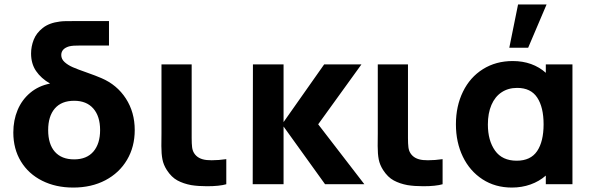

<svg xmlns="http://www.w3.org/2000/svg" viewBox="-20 -830 2669 865"><path d="M587 -244Q587 -168.5 552.2 -109.8Q517.5 -51 454.8 -18Q392 15 310 15Q231 15 169.8 -15.8Q108.5 -46.5 74.2 -102.8Q40 -159 40 -233Q40 -288.5 59.5 -334.8Q79 -381 116.5 -412.2Q154 -443.5 205.5 -453.5Q165 -477 142.5 -510Q120 -543 120 -589Q120 -620.5 131.8 -650.8Q143.5 -681 172.5 -704Q201.5 -727 250 -733Q261 -734.5 276.5 -734.8Q292 -735 315 -735H471V-625H346Q324.5 -625 312.8 -624.2Q301 -623.5 291 -621Q256 -610.5 256 -582Q256 -564 270.8 -550.5Q285.5 -537 307.8 -527.2Q330 -517.5 369 -504Q413 -488.5 437 -478Q507 -448 547 -386.2Q587 -324.5 587 -244ZM431 -244Q431 -306 400.5 -341Q370 -376 314 -376Q257 -376 227 -341.2Q197 -306.5 197 -244Q197 -180.5 227.2 -146.2Q257.5 -112 314 -112Q370.5 -112 400.8 -147.2Q431 -182.5 431 -244Z M731.5 -64Q716.5 -87.5 711.8 -112Q707 -136.5 707 -172.5L707.5 -229V-540H843.5V-237V-208Q843.5 -182 845.5 -166.5Q847.5 -151 854.5 -140Q871.5 -113 911.5 -109Q925.5 -108 933.5 -108Q964.5 -108 999.5 -113V0Q968.5 9 912.5 9Q872.5 9 841.5 4Q806.5 -2.5 779.5 -17Q752.5 -31.5 731.5 -64Z M1257.5 0H1118.5L1119.5 -540H1257.5V-280L1440.5 -540H1608.5L1413.5 -270L1621.5 0H1444.5L1257.5 -260Z M1706 -64Q1691 -87.5 1686.2 -112Q1681.5 -136.5 1681.5 -172.5L1682 -229V-540H1818V-237V-208Q1818 -182 1820 -166.5Q1822 -151 1829 -140Q1846 -113 1886 -109Q1900 -108 1908 -108Q1939 -108 1974 -113V0Q1943 9 1887 9Q1847 9 1816 4Q1781 -2.5 1754 -17Q1727 -31.5 1706 -64Z M2314 -810H2442.5L2359.5 -615H2274.5ZM2439 -540H2559V0H2439V-39Q2409.5 -13 2370.2 1Q2331 15 2286 15Q2211 15 2153.8 -22.2Q2096.5 -59.5 2065.2 -124.2Q2034 -189 2034 -270Q2034 -352 2065.8 -417Q2097.5 -482 2155.8 -518.5Q2214 -555 2290 -555Q2335 -555 2372.5 -541.5Q2410 -528 2439 -502ZM2429 -270Q2429 -347 2400.2 -390.5Q2371.5 -434 2310 -434Q2269.5 -434 2239.8 -414.2Q2210 -394.5 2194 -357.2Q2178 -320 2178 -269Q2178 -197 2210.2 -151.5Q2242.5 -106 2308 -106Q2370.5 -106 2399.8 -149.2Q2429 -192.5 2429 -270Z"/></svg>

Font: Hauora ExtraBold
Style: Regular
Weight: 800
Designer: Wayne Shih
Foundry: WCYS
Version: Version 1.001